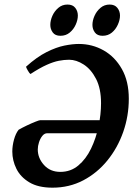

<svg xmlns="http://www.w3.org/2000/svg" viewBox="-20 -827 613 861"><path d="M557.6 -384.3Q557.6 -306.6 532.5 -235.1Q507.3 -163.6 461.4 -107.2Q415.5 -50.8 353 -18.1Q290.5 14.6 215.3 14.6Q151.4 14.6 111.6 -9.3Q71.8 -33.2 53.5 -70.3Q35.2 -107.4 35.2 -147.5Q35.2 -172.9 42.7 -200.7Q50.3 -228.5 63.5 -245.1Q79.6 -254.4 100.6 -264.4Q121.6 -274.4 138.9 -281.2Q156.2 -288.1 160.6 -288.1H450.7L442.4 -229.5H191.9Q179.2 -229.5 169.7 -217.5Q160.2 -205.6 154.8 -188.7Q149.4 -171.9 149.4 -156.7Q149.4 -118.2 177.2 -87.2Q205.1 -56.2 250.5 -56.2Q296.9 -56.2 331.3 -85Q365.7 -113.8 388.2 -160.4Q410.6 -207 421.9 -260.7Q433.1 -314.5 433.1 -364.3Q433.1 -429.7 410.9 -472.9Q388.7 -516.1 355.5 -537.6Q322.3 -559.1 290 -559.1Q267.6 -559.1 243.7 -554.4Q219.7 -549.8 189.2 -536.1Q158.7 -522.5 116.7 -495.1Q112.3 -497.6 105 -510.3Q97.7 -522.9 96.7 -527.8Q145.5 -571.8 189 -593.5Q232.4 -615.2 268.8 -622.6Q305.2 -629.9 333.5 -629.9Q393.6 -629.9 444.6 -601.1Q495.6 -572.3 526.6 -517.3Q557.6 -462.4 557.6 -384.3ZM518.1 -757.3Q518.1 -737.8 508.5 -716.6Q499 -695.3 481.7 -680.9Q464.4 -666.5 439.9 -666.5Q416.5 -666.5 405.5 -681.4Q394.5 -696.3 394.5 -715.3Q394.5 -734.9 403.8 -755.9Q413.1 -776.9 430.4 -791.7Q447.8 -806.6 471.7 -806.6Q494.6 -806.6 506.3 -791.7Q518.1 -776.9 518.1 -757.3ZM329.1 -757.3Q329.1 -737.8 319.6 -716.6Q310.1 -695.3 292.7 -680.9Q275.4 -666.5 251 -666.5Q227.5 -666.5 216.6 -681.4Q205.6 -696.3 205.6 -715.3Q205.6 -734.9 214.8 -755.9Q224.1 -776.9 241.5 -791.7Q258.8 -806.6 282.7 -806.6Q306.2 -806.6 317.6 -791.7Q329.1 -776.9 329.1 -757.3Z"/></svg>

Font: Gentium Plus
Style: Bold Italic
Weight: 700
Italic angle: -8°
Designer: Victor Gaultney, Annie Olsen, Iska Routamaa, Becca Hirsbrunner
Foundry: SIL International
Version: Version 6.101